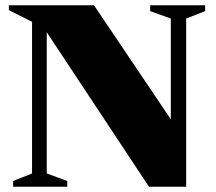

<svg xmlns="http://www.w3.org/2000/svg" viewBox="-20 -705 814 725"><path d="M101 -50V-622.5L13.5 -667V-685H335L667.5 -191.5L625 -178.5V-635L547 -663V-685H754.5V-663L683 -635V0H542.5L133.5 -618L156.5 -631.5V-50L234 -21.5V0H29.5V-21.5Z"/></svg>

Font: Newsreader 36pt ExtraBold
Style: Regular
Weight: 800
Designer: Hugues Gentile
Foundry: Production Type
Version: Version 1.003